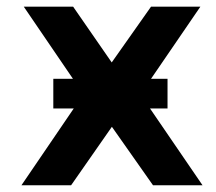

<svg xmlns="http://www.w3.org/2000/svg" viewBox="-20 -548 640 568"><path d="M475.6 -227.1H423.8L579.1 0H432.6L311 -172.9L190.4 0H43.5L198.2 -227.1H137.7V-314.9H195.8L50.3 -528.3H196.3L310.5 -363.3L426.8 -528.3H572.8L426.8 -314.9H475.6Z"/></svg>

Font: Roboto Mono
Style: Bold
Weight: 700
Designer: Google
Version: Version 2.000985; 2015; ttfautohint (v1.3)